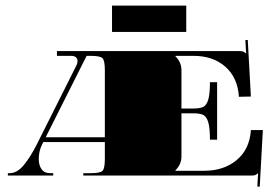

<svg xmlns="http://www.w3.org/2000/svg" viewBox="-20 -641 1006 701"><path d="M660 -524.5H389V-620.6H660ZM146.9 -139.9H362.8V-384.6Q362.8 -420 354.2 -428.5Q345.7 -437.1 310.3 -437.1H296.3Q295 -434.4 291.3 -427Q287.6 -419.6 285.4 -415.6ZM138.1 -122.4 133.7 -113.6Q121.5 -89.2 121.5 -60.3Q121.5 -37.6 131.8 -23.2Q142 -8.7 163.9 -8.7H174.4V0H8.7V-8.7H15.3Q42.4 -8.7 66.7 -38Q90.9 -67.3 114.5 -114.1L259.2 -402.5Q263.1 -410.8 263.1 -417.8Q263.1 -427 257 -432Q250.9 -437.1 240.4 -437.1H187.9V-454.5H529.7H851.8Q863.2 -454.5 868 -452.8Q872.8 -451 878.1 -445.8H878.5L875.9 -494.8L884.6 -495.2L896 -288.5L852.3 -287.6Q847.9 -357.5 802.9 -397.3Q757.9 -437.1 686.2 -437.1H620.6V-435.3Q642.5 -413.5 642.5 -384.6V-244.8H685.3Q710.7 -244.8 722.5 -250.9Q734.3 -257 740.4 -277.5Q746.5 -298.1 746.5 -340.9H772.7V-131.1H746.5Q746.5 -174 740.4 -194.5Q734.3 -215 722.5 -221.2Q710.7 -227.3 685.3 -227.3H642.5V-69.9Q642.5 -41.1 620.6 -19.2V-17.5H725.5Q797.6 -17.5 844.6 -57Q891.6 -96.6 896 -166.1H939.7L928.3 40.6L919.6 40.2L922.2 -8.7H921.8Q916.5 -3.5 911.7 -1.7Q906.9 0 895.5 0H284.1V-8.7H310.3Q345.7 -8.7 354.2 -17.3Q362.8 -25.8 362.8 -61.2V-122.4Z"/></svg>

Font: FoglihtenBlackPcs
Style: BlackPcs
Weight: 900
Version: Version 0.75